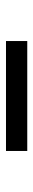

<svg xmlns="http://www.w3.org/2000/svg" viewBox="245 -633 111 641"><g transform="rotate(90 300.5 -312.5)"><path d="M117 -277H484V-348H117Z"/></g></svg>

Font: Be Vietnam
Style: Regular
Weight: 400
Designer: Gabriel Lam
Foundry: TypeRant
Version: Version 4.000